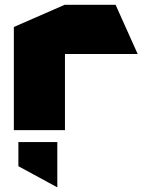

<svg xmlns="http://www.w3.org/2000/svg" viewBox="-20 -545 598 804"><path d="M38 0V-432L251 -525H252V0ZM252 -319V-525H464L556 -320V-319ZM219 239 57 151V50H220V239Z"/></svg>

Font: Foldit ExtraBold
Style: Regular
Weight: 800
Version: Version 1.003